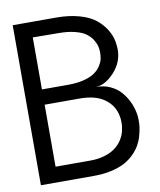

<svg xmlns="http://www.w3.org/2000/svg" viewBox="-81 -775 698 840"><g transform="rotate(-10 268.0 -355.5)"><path d="M109.9 -344.2H265.6C312.5 -344.2 349.1 -334.5 375.5 -315.4C401.9 -296.4 418 -272 424.3 -241.2C426.8 -231.9 427.7 -221.2 427.7 -210C427.7 -195.8 425.8 -181.6 422.4 -168.5C418.9 -155.3 412.6 -142.1 404.3 -129.9C396 -117.7 385.3 -107.4 373 -98.6C360.8 -89.8 345.7 -82.5 327.1 -77.1C308.6 -71.8 288.6 -68.8 265.6 -68.8H109.9ZM109.9 -643.1C116.2 -643.1 135.7 -643.1 168.9 -642.6C202.1 -642.1 220.7 -642.1 225.6 -642.1C253.4 -642.1 277.3 -639.2 297.9 -633.8C318.4 -628.4 335 -621.6 346.7 -612.3C358.4 -603 367.2 -593.3 373 -583.5C378.9 -573.7 383.8 -563 386.2 -551.8C387.7 -544.4 388.7 -536.1 388.7 -526.9C388.7 -517.1 387.7 -507.3 385.7 -498C383.8 -488.8 378.9 -478.5 372.1 -467.8C365.2 -457 355.5 -447.8 344.2 -439.9C333 -432.1 317.4 -425.3 296.9 -419.9C276.4 -414.6 252.4 -412.1 225.6 -412.1H109.9ZM32.7 -710.9V0H265.6C294.9 0 321.8 -2.4 345.7 -7.8C369.6 -13.2 390.1 -20.5 406.2 -29.3C422.4 -38.1 436 -48.3 448.2 -60.5C460.4 -72.8 470.2 -85.4 477.1 -97.7C483.9 -109.9 489.3 -122.6 493.2 -136.7C497.1 -150.9 500 -163.6 501.5 -174.3C502.9 -185.1 503.4 -195.8 503.4 -207C503.4 -218.8 502 -230.5 499.5 -242.2C496.1 -258.8 490.7 -274.9 483.4 -290C476.1 -305.2 466.3 -320.3 454.1 -334.5C441.9 -348.6 425.8 -360.4 406.7 -369.1C387.7 -377.9 366.2 -381.8 342.8 -381.8C371.1 -381.8 398.4 -396.5 425.8 -425.8C453.1 -455.1 466.8 -488.8 466.8 -526.9C466.8 -538.1 465.3 -550.8 462.9 -564.5C459 -583.5 451.7 -600.6 441.4 -617.2C431.2 -633.8 417.5 -649.4 399.4 -664.1C381.3 -678.7 357.4 -689.9 327.6 -698.2C297.9 -706.5 264.2 -710.9 225.6 -710.9Z"/></g></svg>

Font: Tuffy
Style: Regular
Weight: 500
Designer: Thatcher Ulrich, Karoly Barta and Michael Everson
Version: Version 001.270